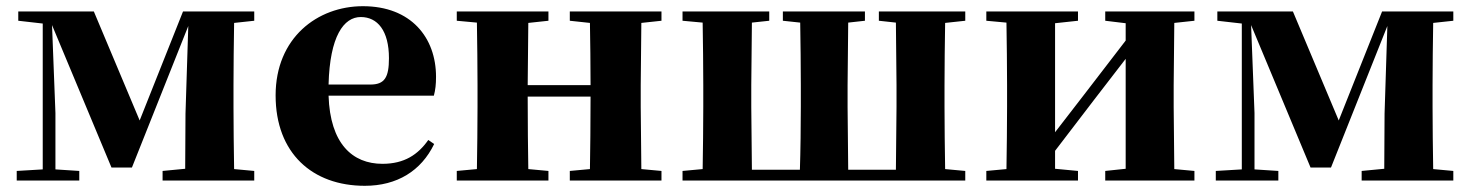

<svg xmlns="http://www.w3.org/2000/svg" viewBox="-20 -583 4747 620"><path d="M118 0H236V-31L159 -36V-218L148 -502L340 -42H406L588 -499L579 -216L578 -38L505 -31V0H801V-31L736 -37C735 -95 734 -182 734 -238V-308C734 -364 735 -451 736 -509L801 -516V-546H571L431 -194L283 -546H39V-516L118 -507V-36L34 -31V0Z M1158 17C1262 17 1340 -31 1382 -118L1363 -131C1330 -84 1286 -54 1215 -54C1118 -54 1046 -119 1041 -274H1381C1386 -293 1388 -310 1388 -335C1388 -462 1307 -563 1152 -563C1005 -563 870 -461 870 -275C870 -88 989 17 1158 17ZM1041 -310C1045 -466 1090 -528 1145 -528C1199 -528 1236 -484 1236 -395C1236 -333 1222 -310 1176 -310Z M1820 -516 1885 -509C1886 -454 1887 -371 1887 -308H1684L1686 -509L1751 -516V-546H1455V-516L1520 -510C1521 -451 1522 -364 1522 -308V-238C1522 -182 1521 -95 1520 -37L1455 -31V0H1751V-31L1686 -37C1685 -95 1684 -186 1684 -271H1887C1887 -186 1886 -95 1885 -37L1820 -31V0H2116V-31L2051 -37L2049 -238V-308L2051 -509L2116 -516V-546H1820Z M2331 0H3097V-31L3032 -37C3031 -95 3030 -182 3030 -238V-308C3030 -364 3031 -451 3032 -509L3097 -516V-546H2818V-516L2873 -510L2875 -308V-238L2873 -35H2719L2717 -238V-308L2719 -510L2773 -516V-546H2508V-516L2564 -510C2565 -452 2566 -364 2566 -308V-238C2566 -181 2565 -93 2563 -35H2408L2406 -238V-308L2408 -510L2464 -516V-546H2184V-516L2249 -510C2250 -451 2251 -364 2251 -308V-238C2251 -182 2250 -95 2249 -37L2184 -31V0Z M3549 -516 3615 -508V-452L3482 -279L3387 -156V-508L3461 -516V-546H3165V-516L3230 -510C3231 -451 3232 -364 3232 -308V-238C3232 -182 3231 -95 3230 -37L3165 -31V0H3461V-31L3387 -38V-96L3514 -262L3615 -393V-38L3549 -31V0H3837V-31L3772 -37L3770 -238V-308L3772 -509L3837 -516V-546H3549Z M3990 0H4108V-31L4031 -36V-218L4020 -502L4212 -42H4278L4460 -499L4451 -216L4450 -38L4377 -31V0H4673V-31L4608 -37C4607 -95 4606 -182 4606 -238V-308C4606 -364 4607 -451 4608 -509L4673 -516V-546H4443L4303 -194L4155 -546H3911V-516L3990 -507V-36L3906 -31V0Z"/></svg>

Font: GenKiMin2 TW H
Style: Regular
Weight: 900
Version: Version 2.100;PS 2.1;hotconv 16.6.51;makeotf.lib2.5.65220 DE